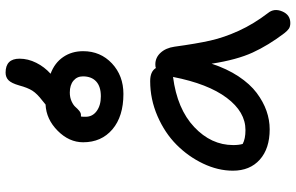

<svg xmlns="http://www.w3.org/2000/svg" viewBox="-202 -798 1038 673"><g transform="rotate(-90 316.5 -462.0)"><path d="M323.2 -547.9Q244.6 -547.9 199.2 -586.4Q153.8 -625 153.8 -689Q153.8 -738.3 194.1 -778.3Q234.4 -818.4 286.1 -820.8Q288.1 -822.3 293 -826.4Q297.9 -830.6 299.8 -832Q324.2 -850.6 334.7 -867.2Q345.2 -883.8 353 -913.1Q360.8 -940.4 371.3 -950.7Q381.8 -960.9 397.9 -960.9Q446.8 -960.9 446.8 -912.1Q446.8 -882.3 432.4 -853.5Q418 -824.7 394 -803.2Q432.1 -789.1 452.6 -759Q473.1 -729 473.1 -689Q473.1 -628.4 430.2 -588.1Q387.2 -547.9 323.2 -547.9ZM243.2 -680.2Q243.2 -656.2 263.2 -641.6Q283.2 -627 314.9 -627Q349.1 -627 366.9 -643.3Q384.8 -659.7 384.8 -689.9Q384.8 -710.4 369.6 -723.1Q354.5 -735.8 328.1 -735.8Q311 -735.8 297.6 -729.7Q284.2 -723.6 277.8 -716.3Q271.5 -709 264.2 -702.9Q256.8 -696.8 250 -696.8H244.1Q243.2 -691.9 243.2 -680.2ZM199.2 -35.2Q131.8 -35.2 93 -69.8Q54.2 -104.5 54.2 -164.1Q54.2 -216.3 79.1 -268.6Q104 -320.8 145.3 -361.8Q186.5 -402.8 245.6 -428.5Q304.7 -454.1 368.2 -454.1Q401.9 -454.1 414.1 -434.1Q418 -436 426.8 -436Q450.7 -436 467.5 -417.7Q484.4 -399.4 488.8 -369.1Q499.5 -291 510.3 -243.2Q521 -195.3 544.7 -143.3Q568.4 -91.3 606.9 -41Q624.5 -19.5 612.5 8.8Q600.6 37.1 571.8 37.1Q559.6 37.1 552.2 32.2Q544.9 27.3 536.1 16.1Q493.7 -39.6 468.3 -95Q442.9 -150.4 429.2 -238.8Q411.6 -185.1 384.8 -144.5Q357.9 -104 326.9 -80.8Q295.9 -57.6 263.9 -46.4Q231.9 -35.2 199.2 -35.2ZM144 -163.1Q144 -143.1 147.9 -129.9Q165.5 -120.1 196.8 -120.1Q260.3 -120.1 309.6 -185.8Q358.9 -251.5 382.8 -374Q270.5 -359.4 207.3 -299.8Q144 -240.2 144 -163.1Z"/></g></svg>

Font: Shantell Sans Irregular
Style: Regular
Weight: 400
Designer: Stephen Nixon, Anya Danilova, Shantell Martin
Foundry: Arrow Type
Version: Version 1.006;[9816181b4]